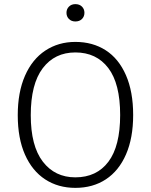

<svg xmlns="http://www.w3.org/2000/svg" viewBox="-20 -899 731 930"><path d="M625 -342Q625 -231 590.5 -151.5Q556 -72 493 -30.5Q430 11 345 11Q262 11 199 -30Q136 -71 101 -150Q66 -229 66 -341Q66 -452 101 -532Q136 -612 199.5 -654Q263 -696 345 -696Q429 -696 492 -655.5Q555 -615 590 -535Q625 -455 625 -342ZM129 -341Q129 -192 187.5 -116Q246 -40 345 -40Q448 -40 505 -115.5Q562 -191 562 -342Q562 -494 504.5 -569.5Q447 -645 345 -645Q245 -645 187 -568.5Q129 -492 129 -341ZM389 -837Q389 -819 377 -807Q365 -795 345 -795Q326 -795 314 -807Q302 -819 302 -837Q302 -855 314 -867Q326 -879 345 -879Q365 -879 377 -867Q389 -855 389 -837Z"/></svg>

Font: Fira Sans Light
Style: Regular
Weight: 300
Designer: bBox Type GmbH & Carrois Corporate GbR & Edenspiekermann AG
Foundry: bBox Type GmbH & Carrois Corporate GbR & Edenspiekermann AG
Version: Version 4.301